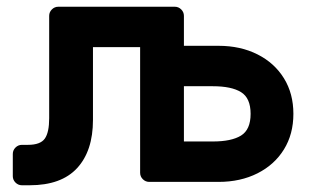

<svg xmlns="http://www.w3.org/2000/svg" viewBox="-20 -540 921 570"><path d="M423 0H629C672.3 0 710.8 -8.5 744.5 -25.5C778.2 -42.5 804.3 -66.2 823 -96.5C841.7 -126.8 851 -162 851 -202C851 -242 841.7 -277.2 823 -307.5C804.3 -337.8 778.2 -361.5 744.5 -378.5C710.8 -395.5 672.3 -404 629 -404H526V-493C526 -500.3 523.3 -506.7 518 -512C512.7 -517.3 506.3 -520 499 -520H153C145.7 -520 139.3 -517.3 134 -512C128.7 -506.7 126 -500.3 126 -493V-189C126 -161 121.7 -140.8 113 -128.5C104.3 -116.2 87.7 -110 63 -110H45C37.7 -110 31.3 -107.3 26 -102C20.7 -96.7 18 -90.3 18 -83V-17C18 -9.7 20.7 -3.3 26 2C31.3 7.3 37.7 10 45 10H68C130.7 10 177.7 -7 209 -41C240.3 -75 256 -122.7 256 -184V-400H396V-27C396 -19.7 398.7 -13.3 404 -8C409.3 -2.7 415.7 0 423 0ZM612 -120H526V-284H612C648.7 -284 676.5 -278.2 695.5 -266.5C714.5 -254.8 724 -233.3 724 -202C724 -170.7 714.5 -149.2 695.5 -137.5C676.5 -125.8 648.7 -120 612 -120Z"/></svg>

Font: Rubik
Style: Regular
Weight: 500
Designer: Hubert & Fischer
Foundry: Hubert & Fischer
Version: Version 1.100